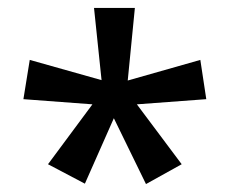

<svg xmlns="http://www.w3.org/2000/svg" viewBox="-20 -906 579 484"><path d="M320 -886H217L236 -704L55 -755L39 -656L213 -643L101 -492L194 -443L267 -608L348 -442L438 -492L325 -643L500 -656L485 -755L302 -703Z"/></svg>

Font: Noto Sans Kannada UI SemiCondensed Medium
Style: Regular
Weight: 500
Width: 4
Designer: Jelle Bosma - Monotype Design Team
Foundry: Monotype Imaging Inc.
Version: Version 2.005